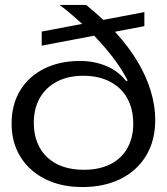

<svg xmlns="http://www.w3.org/2000/svg" viewBox="-20 -749 676 778"><path d="M313 9Q249 9 196.5 -9.5Q144 -28 106 -62Q68 -96 47.5 -143Q27 -190 27 -248Q27 -326 62 -383Q97 -440 159.5 -471Q222 -502 304 -502Q360 -502 408.5 -482.5Q457 -463 492 -420L497 -423Q473 -471 432 -523.5Q391 -576 337 -629Q283 -682 222 -729H329Q396 -675 448.5 -617.5Q501 -560 536.5 -501Q572 -442 590.5 -381.5Q609 -321 609 -263Q609 -179 572 -118Q535 -57 468.5 -24Q402 9 313 9ZM319 -61Q382 -61 427 -83.5Q472 -106 496 -148.5Q520 -191 520 -248Q520 -293 506 -329Q492 -365 465.5 -390Q439 -415 402 -428.5Q365 -442 319 -442Q256 -442 211 -418.5Q166 -395 141.5 -352.5Q117 -310 117 -251Q117 -207 131 -171.5Q145 -136 172 -111Q199 -86 236 -73.5Q273 -61 319 -61ZM149 -564V-621L565 -700V-643Z"/></svg>

Font: Mona Sans Expanded
Style: Regular
Weight: 400
Width: 7
Designer: Deni Anggara
Foundry: GitHub
Version: Version 2.000